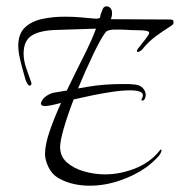

<svg xmlns="http://www.w3.org/2000/svg" viewBox="-20 -566 571 610"><path d="M265 24Q239 24 214 18.5Q189 13 166 0Q145 -12 134 -35Q123 -58 123 -77Q123 -106 137.5 -148.5Q152 -191 174 -239Q162 -236 151.5 -233.5Q141 -231 133 -230Q131 -230 128.5 -229.5Q126 -229 124 -229Q110 -229 110 -237Q110 -240 112 -243.5Q114 -247 115 -249Q120 -257 132 -264Q144 -271 154 -272Q162 -273 172 -275Q182 -277 192 -278Q219 -334 245.5 -386.5Q272 -439 285 -475L163 -471Q108 -470 81.5 -453.5Q55 -437 55 -396Q55 -373 63.5 -349Q72 -325 79 -305Q79 -304 79.5 -303.5Q80 -303 80 -302Q80 -294 74 -294Q68 -294 61 -313Q57 -327 51 -349Q45 -371 42 -386Q40 -395 39 -404Q38 -413 38 -420Q38 -459 59.5 -479Q81 -499 115 -506Q149 -513 185 -513Q211 -513 235.5 -511Q260 -509 279 -507Q298 -505 298.5 -513Q299 -521 305 -533Q308 -546 319 -546Q325 -546 330.5 -540.5Q336 -535 336 -524Q336 -514 332 -505L524 -504L530 -502Q532 -495 531 -491Q531 -488 514 -477.5Q497 -467 474 -450Q451 -433 432 -409Q424 -401 417 -401Q415 -401 415 -403Q415 -408 422 -416Q423 -418 429 -425Q435 -432 444 -444Q449 -451 451.5 -455Q454 -459 454 -462Q454 -470 418 -470Q402 -470 387.5 -471Q373 -472 358 -472Q351 -472 343 -472Q335 -472 327 -470Q323 -469 320 -467.5Q317 -466 313 -460Q300 -443 276 -393Q252 -343 228 -285L257 -290Q286 -295 314 -297Q342 -299 367 -299Q376 -299 385 -299Q394 -299 402 -298Q424 -297 433.5 -286.5Q443 -276 443 -265Q443 -258 440 -252Q437 -246 432 -246.5Q427 -247 431 -253Q434 -259 434 -263Q434 -272 422.5 -275.5Q411 -279 393 -279Q368 -279 335 -274Q302 -269 275.5 -263.5Q249 -258 241 -256L214 -250Q195 -201 183 -159.5Q171 -118 171 -99Q171 -69 192.5 -50Q214 -31 247 -21.5Q280 -12 314 -12Q361 -12 408.5 -30.5Q456 -49 486 -86Q489 -91 492 -91Q493 -91 493 -88Q493 -86 491 -81Q489 -76 484 -70Q475 -60 465 -51Q455 -42 444 -34Q407 -8 359.5 8Q312 24 265 24Z"/></svg>

Font: Grey Qo
Style: Regular
Weight: 400
Designer: Robert E. Leuschke
Foundry: Robert E. Leuschke
Version: Version 2.010